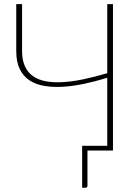

<svg xmlns="http://www.w3.org/2000/svg" viewBox="-20 -723 674 922"><path d="M522.5 -703V0H400V168.5Q400 178.5 389.5 178.5H374.5V-23H495V-349.5Q440 -332.5 386.2 -321Q332.5 -309.5 283.8 -306.5Q235 -303.5 193.8 -310.2Q152.5 -317 122.2 -336.8Q92 -356.5 75 -391Q58 -425.5 58 -478V-703H86V-478Q86 -434.5 99.8 -404.5Q113.5 -374.5 139.2 -356.8Q165 -339 201.8 -332.5Q238.5 -326 284 -328.8Q329.5 -331.5 382.8 -342.8Q436 -354 495 -371.5V-703Z"/></svg>

Font: Lato ExtraLight
Style: Regular
Weight: 275
Designer: Lukasz Dziedzic with Adam Twardoch and Botio Nikoltchev
Foundry: tyPoland Lukasz Dziedzic
Version: Version 2.015; 2015-08-06; http://www.latofonts.com/